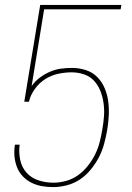

<svg xmlns="http://www.w3.org/2000/svg" viewBox="-20 -755 540 783"><path d="M197 8Q173 8 150.5 4Q128 0 108 -10Q88 -20 72.5 -36.5Q57 -53 49 -74Q41 -95 39 -118Q37 -141 41 -165H60Q56 -133 62.5 -102.5Q69 -72 88.5 -50.5Q108 -29 137 -19.5Q166 -10 198 -10Q224 -10 250.5 -17.5Q277 -25 299 -41Q321 -57 338.5 -79Q356 -101 368 -125.5Q380 -150 386.5 -175.5Q393 -201 397 -226Q402 -253 404 -280Q406 -307 402.5 -333Q399 -359 390 -382.5Q381 -406 364.5 -424.5Q348 -443 323.5 -451.5Q299 -460 272 -460Q245 -460 217 -454Q189 -448 164.5 -432.5Q140 -417 122 -392Q104 -367 98 -340H79L144 -735H475L472 -717H160L109 -404Q123 -424 142.5 -438.5Q162 -453 184 -462.5Q206 -472 228.5 -475Q251 -478 274 -478Q303 -478 330.5 -469Q358 -460 377 -440.5Q396 -421 407 -395Q418 -369 421.5 -340.5Q425 -312 423.5 -282.5Q422 -253 417 -224Q412 -196 404.5 -168Q397 -140 383.5 -114Q370 -88 350.5 -64Q331 -40 306.5 -23.5Q282 -7 253 0.5Q224 8 197 8Z"/></svg>

Font: Iosevka Term Curly Th Obl
Style: Regular
Weight: 100
Italic angle: -9°
Designer: Belleve Invis
Foundry: Belleve Invis
Version: Version 32.3.0